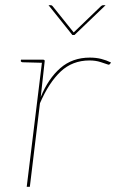

<svg xmlns="http://www.w3.org/2000/svg" viewBox="-20 -720 448 740"><path d="M83 0 143 -490H146Q150 -490 151.5 -488Q153 -486 152 -482L137 -346Q166 -417 212.5 -457.5Q259 -498 326 -498Q350 -498 370 -493Q390 -488 408 -479L405 -475Q404 -473 401.5 -471.5Q399 -470 397 -471Q388 -474 368.5 -480.5Q349 -487 325 -487Q259 -487 213.5 -444Q168 -401 134 -322L95 0ZM146 -490 144 -478 67 -480Q65 -480 62.5 -481.5Q60 -483 60 -485L61 -490ZM387 -700 267 -585H259L167 -700H176Q180 -700 183 -696L264 -595L369 -696Q370 -697 372.5 -698.5Q375 -700 378 -700Z"/></svg>

Font: Aleo Thin
Style: Italic
Weight: 250
Italic angle: -7°
Designer: Alessio Laiso
Foundry: Alessio Laiso
Version: Version 2.001;gftools[0.9.29]